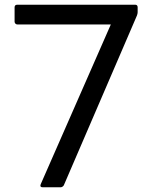

<svg xmlns="http://www.w3.org/2000/svg" viewBox="-20 -791 669 816"><path d="M153 -8 451 -687H54Q49 -687 45.5 -690.5Q42 -694 42 -699V-760Q42 -771 54 -771H554Q565 -771 565 -760V-739Q565 -733 562 -725L251 -3Q245 5 237 5H162Q148 5 153 -8Z"/></svg>

Font: LINE Seed JP_TTF Regular
Style: Regular
Weight: 400
Designer: LINE & Fontrix & Fontworks
Version: Version 1.002